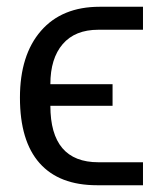

<svg xmlns="http://www.w3.org/2000/svg" viewBox="-20 -548 482 568"><path d="M403 0H267Q155 0 97 -65.5Q39 -131 39 -259Q39 -385 101 -456.5Q163 -528 275 -528H403V-460H271Q202 -460 165.5 -417.5Q129 -375 129 -299H313V-235H129Q129 -68 271 -68H403Z"/></svg>

Font: Libra Sans
Style: Regular
Weight: 400
Foundry: Context Ltd
Version: Version 1.000; ttfautohint (v1.3)